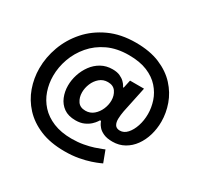

<svg xmlns="http://www.w3.org/2000/svg" viewBox="-187 -974 1379 1344"><g transform="rotate(30 502.0 -302.5)"><path d="M489 152Q375 152 292 117.5Q209 83 154.5 24Q100 -35 73.5 -109.5Q47 -184 47 -264Q47 -353 79 -440.5Q111 -528 174 -599.5Q237 -671 330 -714Q423 -757 544 -757Q658 -757 739.5 -722.5Q821 -688 873 -631Q925 -574 949.5 -505Q974 -436 974 -366Q974 -309 958.5 -256.5Q943 -204 913.5 -163Q884 -122 841.5 -98Q799 -74 746 -74Q701 -74 673 -87Q645 -100 630.5 -117Q616 -134 610.5 -147Q605 -160 605 -160H597Q597 -160 588.5 -147Q580 -134 562 -117Q544 -100 515.5 -87Q487 -74 447 -74Q389 -74 352.5 -100Q316 -126 298.5 -168.5Q281 -211 281 -259Q281 -304 295.5 -349Q310 -394 337.5 -431.5Q365 -469 405 -491.5Q445 -514 496 -514Q532 -514 556 -503Q580 -492 594.5 -477.5Q609 -463 615 -452Q621 -441 621 -441H626L640 -506H753L709 -297Q703 -265 702 -235Q701 -205 712.5 -186Q724 -167 753 -167Q785 -167 810.5 -195Q836 -223 851 -268.5Q866 -314 866 -366Q866 -417 849 -468.5Q832 -520 794 -563Q756 -606 695 -631.5Q634 -657 545 -657Q449 -657 376.5 -623Q304 -589 255 -531.5Q206 -474 181.5 -405Q157 -336 157 -266Q157 -204 176.5 -147Q196 -90 236.5 -45.5Q277 -1 340 25Q403 51 488 51Q538 51 582 43Q626 35 659.5 24Q693 13 712.5 5Q732 -3 732 -3L767 90Q767 90 747 99Q727 108 690 120.5Q653 133 602 142.5Q551 152 489 152ZM474 -167Q512 -167 539.5 -190.5Q567 -214 582 -249Q597 -284 597 -320Q597 -360 576.5 -390Q556 -420 512 -420Q474 -420 446.5 -396.5Q419 -373 404.5 -338Q390 -303 390 -267Q390 -227 410 -197Q430 -167 474 -167Z"/></g></svg>

Font: Be Vietnam Pro SemiBold
Style: Italic
Weight: 600
Italic angle: -12°
Designer: Lam Bao, Tony Le, Vietanh Nguyen
Foundry: Yellow Type Foundry
Version: Version 1.002; ttfautohint (v1.8.3)